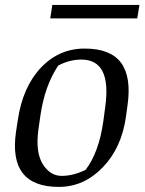

<svg xmlns="http://www.w3.org/2000/svg" viewBox="-20 -734 576 765"><path d="M225.6 -33.2Q272.5 -33.2 321.3 -57.6Q374 -126.5 391.6 -250.5L399.4 -308.6Q425.3 -496.6 304.2 -496.6Q256.3 -496.6 211.9 -472.7Q158.2 -392.1 141.1 -274.4L132.8 -216.3Q121.1 -127 150.4 -80.1Q179.7 -33.2 225.6 -33.2ZM214.4 10.7Q11.7 10.7 43.9 -209.5L50.8 -254.9Q70.3 -387.2 142.6 -463.9Q214.8 -540.5 317.4 -540.5Q419.9 -540.5 461.9 -484.4Q503.9 -428.2 488.3 -315.9L481.9 -269.5Q464.8 -145.5 389.6 -67.4Q314.5 10.7 214.4 10.7ZM188.5 -714.4H535.6L526.9 -660.6H180.2Z"/></svg>

Font: NoticiaText-Italic
Style: Italic
Weight: 400
Italic angle: -8°
Designer: JM Sole
Foundry: JM Sole
Version: Version 1.003